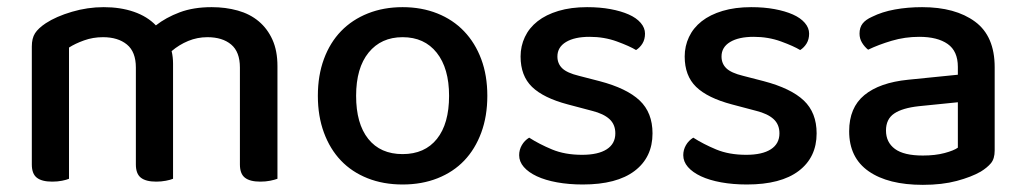

<svg xmlns="http://www.w3.org/2000/svg" viewBox="-20 -502 2867 537"><path d="M651 -313Q651 -357 626.5 -377.5Q602 -398 560 -398Q532 -398 506.5 -387.5Q481 -377 460 -359Q462 -351 463 -342Q464 -333 464 -324V-2Q457 1 444 3.5Q431 6 417 6Q388 6 374 -5Q360 -16 360 -42V-313Q360 -357 335 -377.5Q310 -398 268 -398Q240 -398 215 -389Q190 -380 173 -369V-2Q166 1 153.5 3.5Q141 6 126 6Q97 6 83 -5Q69 -16 69 -42V-372Q69 -395 78 -409Q87 -423 108 -437Q137 -456 181 -469Q225 -482 270 -482Q317 -482 354.5 -469Q392 -456 416 -431Q444 -453 482.5 -467.5Q521 -482 572 -482Q611 -482 645 -472.5Q679 -463 703.5 -442.5Q728 -422 742 -391Q756 -360 756 -317V-2Q748 1 735.5 3.5Q723 6 708 6Q679 6 665 -5Q651 -16 651 -42V-313Z M1343 -234Q1343 -177 1326 -131Q1309 -85 1278.5 -53Q1248 -21 1204 -3.5Q1160 14 1106 14Q1052 14 1008 -3.5Q964 -21 933.5 -53Q903 -85 886 -131Q869 -177 869 -234Q869 -291 886 -337Q903 -383 934 -415Q965 -447 1009 -464.5Q1053 -482 1106 -482Q1159 -482 1203 -464.5Q1247 -447 1278 -414.5Q1309 -382 1326 -336.5Q1343 -291 1343 -234ZM1106 -398Q1046 -398 1011 -355Q976 -312 976 -234Q976 -156 1010 -113.5Q1044 -71 1106 -71Q1168 -71 1202 -113.5Q1236 -156 1236 -234Q1236 -311 1201.5 -354.5Q1167 -398 1106 -398Z M1805 -129Q1805 -62 1755 -24Q1705 14 1610 14Q1571 14 1538 8Q1505 2 1481.5 -9Q1458 -20 1445 -35Q1432 -50 1432 -68Q1432 -83 1439.5 -96Q1447 -109 1460 -117Q1488 -99 1524 -84Q1560 -69 1608 -69Q1653 -69 1677 -84.5Q1701 -100 1701 -129Q1701 -154 1684.5 -169Q1668 -184 1636 -192L1568 -210Q1500 -228 1468 -259Q1436 -290 1436 -344Q1436 -373 1448 -398.5Q1460 -424 1483.5 -442.5Q1507 -461 1542 -471.5Q1577 -482 1622 -482Q1658 -482 1687.5 -476.5Q1717 -471 1738.5 -461.5Q1760 -452 1772 -438Q1784 -424 1784 -408Q1784 -392 1777 -380.5Q1770 -369 1759 -362Q1741 -373 1705.5 -386Q1670 -399 1629 -399Q1587 -399 1563 -384.5Q1539 -370 1539 -344Q1539 -324 1552.5 -311Q1566 -298 1599 -290L1657 -275Q1733 -255 1769 -221Q1805 -187 1805 -129Z M2264 -129Q2264 -62 2214 -24Q2164 14 2069 14Q2030 14 1997 8Q1964 2 1940.5 -9Q1917 -20 1904 -35Q1891 -50 1891 -68Q1891 -83 1898.5 -96Q1906 -109 1919 -117Q1947 -99 1983 -84Q2019 -69 2067 -69Q2112 -69 2136 -84.5Q2160 -100 2160 -129Q2160 -154 2143.5 -169Q2127 -184 2095 -192L2027 -210Q1959 -228 1927 -259Q1895 -290 1895 -344Q1895 -373 1907 -398.5Q1919 -424 1942.5 -442.5Q1966 -461 2001 -471.5Q2036 -482 2081 -482Q2117 -482 2146.5 -476.5Q2176 -471 2197.5 -461.5Q2219 -452 2231 -438Q2243 -424 2243 -408Q2243 -392 2236 -380.5Q2229 -369 2218 -362Q2200 -373 2164.5 -386Q2129 -399 2088 -399Q2046 -399 2022 -384.5Q1998 -370 1998 -344Q1998 -324 2011.5 -311Q2025 -298 2058 -290L2116 -275Q2192 -255 2228 -221Q2264 -187 2264 -129Z M2561 -67Q2596 -67 2622 -74Q2648 -81 2659 -89V-216L2550 -205Q2504 -200 2481 -184.5Q2458 -169 2458 -137Q2458 -104 2483 -85.5Q2508 -67 2561 -67ZM2559 -482Q2652 -482 2707 -441.5Q2762 -401 2762 -314V-81Q2762 -58 2751.5 -45.5Q2741 -33 2723 -22Q2697 -7 2656 4Q2615 15 2561 15Q2464 15 2409.5 -23Q2355 -61 2355 -135Q2355 -201 2397.5 -236Q2440 -271 2520 -279L2659 -293V-315Q2659 -359 2630.5 -379Q2602 -399 2551 -399Q2511 -399 2474 -388Q2437 -377 2408 -363Q2398 -371 2391 -382.5Q2384 -394 2384 -408Q2384 -425 2392.5 -436Q2401 -447 2419 -455Q2447 -469 2483 -475.5Q2519 -482 2559 -482Z"/></svg>

Font: Baloo 2 Medium
Style: Regular
Weight: 500
Designer: Sarang Kulkarni and Ek Type
Foundry: Ek Type
Version: Version 1.640;hotconv 1.0.111;makeotfexe 2.5.65597; ttfautoh